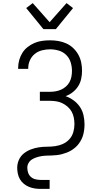

<svg xmlns="http://www.w3.org/2000/svg" viewBox="-20 -1003 640 1238"><path d="M241 215Q222 215 203 212Q184 209 166 201.5Q148 194 133 181.5Q118 169 108.5 152.5Q99 136 95 117Q91 98 91 79Q91 52 102 27.5Q113 3 133.5 -13.5Q154 -30 179 -39.5Q204 -49 230 -53Q256 -57 282.5 -57Q309 -57 335 -60.5Q361 -64 385.5 -75Q410 -86 427.5 -105.5Q445 -125 452.5 -150.5Q460 -176 460 -203Q460 -223 456 -244Q452 -265 442 -283Q432 -301 416 -315Q400 -329 381 -338Q362 -347 341.5 -350Q321 -353 300 -353H237V-411H300Q319 -411 337.5 -414Q356 -417 373 -424.5Q390 -432 404.5 -444.5Q419 -457 428 -473.5Q437 -490 440.5 -508.5Q444 -527 444 -546Q444 -574 435.5 -601.5Q427 -629 406.5 -649Q386 -669 358.5 -677Q331 -685 303 -685Q277 -685 251 -678.5Q225 -672 204.5 -655.5Q184 -639 173 -614.5Q162 -590 162 -563V-559H97V-565Q97 -591 104 -616Q111 -641 124.5 -662.5Q138 -684 158.5 -700Q179 -716 202.5 -726Q226 -736 251.5 -739.5Q277 -743 303 -743Q330 -743 356.5 -738.5Q383 -734 407.5 -723Q432 -712 452 -693Q472 -674 485 -650.5Q498 -627 503.5 -600.5Q509 -574 509 -547Q509 -521 503.5 -495Q498 -469 484 -447Q470 -425 449 -408.5Q428 -392 403 -383Q431 -373 455 -355.5Q479 -338 495.5 -313.5Q512 -289 518.5 -259.5Q525 -230 525 -201Q525 -185 523 -168.5Q521 -152 517 -136Q513 -120 505.5 -105Q498 -90 488.5 -77Q479 -64 466.5 -53Q454 -42 440 -33.5Q426 -25 410.5 -19Q395 -13 379.5 -9Q364 -5 347.5 -3Q331 -1 314.5 -0.5Q298 0 281.5 0.5Q265 1 249 3.5Q233 6 217 11Q201 16 187 24.5Q173 33 164.5 47.5Q156 62 156 78Q156 95 161.5 111Q167 127 179.5 138Q192 149 208.5 153Q225 157 241 157H300V215ZM260 -815 149 -951 191 -983 300 -860 409 -983 451 -951 340 -815Z"/></svg>

Font: Iosevka Light Extended
Style: Regular
Weight: 300
Width: 7
Monospace: yes
Designer: Belleve Invis
Foundry: Belleve Invis
Version: Version 32.5.0; ttfautohint (v1.8.4)